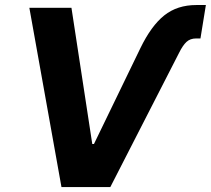

<svg xmlns="http://www.w3.org/2000/svg" viewBox="-20 -759 855 779"><path d="M549.4 -563.2Q593.4 -654.1 646.3 -696.4Q699.2 -738.6 776.6 -738.6H815.3L793.3 -603H775.9Q751.8 -603 736.7 -589Q721.6 -574.9 707 -545.5L427.6 0H229.4L99.1 -727.3H269.9L354.4 -174.7H361.2Z"/></svg>

Font: Inter UI
Style: Bold Italic
Weight: 700
Italic angle: 9.39999°
Designer: Rasmus Andersson
Foundry: rsms
Version: 3.2;8d6f07862